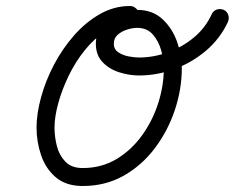

<svg xmlns="http://www.w3.org/2000/svg" viewBox="-20 -591 784 641"><path d="M414 -571Q426 -571 435 -562Q444 -553 444 -541Q444 -529 435 -520Q426 -511 414 -511Q371 -511 333 -487Q295 -463 263.5 -424Q232 -385 209.5 -338.5Q187 -292 174.5 -246.5Q162 -201 162 -165Q162 -134 170 -103Q178 -72 198.5 -51Q219 -30 256 -30Q319 -30 369 -60Q419 -90 454.5 -139.5Q490 -189 508.5 -247.5Q527 -306 527 -364Q527 -390 518.5 -421.5Q510 -453 490.5 -475.5Q471 -498 438 -498Q423 -498 405 -492.5Q387 -487 373.5 -475.5Q360 -464 360 -445Q360 -426 375.5 -416Q391 -406 410.5 -402.5Q430 -399 444 -399Q493 -399 541 -416.5Q589 -434 627.5 -466Q666 -498 687 -544Q692 -555 703.5 -559Q715 -563 727 -558Q738 -553 742 -541.5Q746 -530 741 -518Q715 -462 668 -422Q621 -382 562.5 -360.5Q504 -339 444 -339Q412 -339 378.5 -349.5Q345 -360 322.5 -383.5Q300 -407 300 -445Q300 -481 321 -506.5Q342 -532 373.5 -545Q405 -558 438 -558Q489 -558 522 -527.5Q555 -497 571 -452Q587 -407 587 -364Q587 -294 564 -224.5Q541 -155 497.5 -97Q454 -39 393 -4.5Q332 30 256 30Q201 30 167 1.5Q133 -27 117.5 -72Q102 -117 102 -165Q102 -211 117 -266Q132 -321 160 -374.5Q188 -428 227 -472.5Q266 -517 313.5 -544Q361 -571 414 -571Q414 -571 414 -571Q414 -571 414 -571Z"/></svg>

Font: FRB American Cursive Guidelines
Style: Bold Italic
Weight: 700
Italic angle: -25°
Version: Version 2.0;Modular Font Editor K font №1